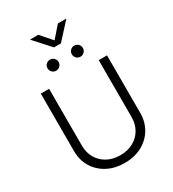

<svg xmlns="http://www.w3.org/2000/svg" viewBox="-257 -1242 1250 1389"><g transform="rotate(-30 368.0 -547.0)"><path d="M368.2 11.2Q286.1 11.2 223.6 -22.2Q161.1 -55.7 126.2 -114Q91.3 -172.4 91.3 -247.1V-727.5H160.6V-252Q160.6 -194.8 186.5 -149.9Q212.4 -105 259 -79.1Q305.7 -53.2 368.2 -53.2Q430.7 -53.2 477.3 -79.1Q523.9 -105 549.6 -149.9Q575.2 -194.8 575.2 -252V-727.5H644.5V-247.1Q644.5 -172.4 609.6 -114Q574.7 -55.7 512.5 -22.2Q450.2 11.2 368.2 11.2ZM288.1 -1105 370.1 -1011.2 452.1 -1105H519.5V-1101.1L398.9 -969.2H341.3L221.7 -1101.1V-1105ZM271 -814.9Q252 -814.9 238.3 -828.6Q224.6 -842.3 224.6 -861.3Q224.6 -880.4 238.3 -893.8Q252 -907.2 271 -907.2Q290 -907.2 303.7 -893.8Q317.4 -880.4 317.4 -861.3Q317.4 -842.3 303.7 -828.6Q290 -814.9 271 -814.9ZM474.1 -814.9Q454.6 -814.9 441.2 -828.6Q427.7 -842.3 427.7 -861.3Q427.7 -880.4 441.2 -893.8Q454.6 -907.2 474.1 -907.2Q493.2 -907.2 506.6 -893.8Q520 -880.4 520 -861.3Q520 -842.3 506.6 -828.6Q493.2 -814.9 474.1 -814.9Z"/></g></svg>

Font: Inter Light
Style: Regular
Weight: 300
Designer: Rasmus Andersson
Foundry: rsms
Version: Version 4.000;git-a52131595